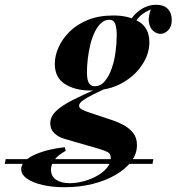

<svg xmlns="http://www.w3.org/2000/svg" viewBox="-192 -595 741 806"><path d="M452 73 448 93H-172L-168 73ZM223 -226 269 -231Q230 -214 201 -199.5Q172 -185 156 -173.5Q140 -162 140 -151Q140 -142 151.5 -135.5Q163 -129 185 -122L269 -94Q298 -85 324 -71.5Q350 -58 366.5 -37.5Q383 -17 383 14Q383 51 359 83Q335 115 292.5 139.5Q250 164 195.5 177.5Q141 191 79 191Q28 191 -13 181.5Q-54 172 -78.5 155Q-103 138 -103 115Q-103 96 -86 80Q-69 64 -42 52.5Q-15 41 17 33.5Q49 26 80 23L84 38Q50 57 36 77Q22 97 22 117Q22 145 43.5 159.5Q65 174 101 174Q128 174 158.5 166Q189 158 215 143.5Q241 129 257 109.5Q273 90 273 68Q273 50 259 43Q245 36 221 29L79 -12Q54 -19 36.5 -35.5Q19 -52 19 -77Q19 -105 42.5 -128Q66 -151 112 -174.5Q158 -198 223 -226ZM266 -512Q248 -512 232.5 -498Q217 -484 205.5 -460Q194 -436 187 -407Q180 -378 176.5 -348Q173 -318 173 -292Q173 -259 181.5 -246Q190 -233 205 -233Q230 -233 247.5 -253.5Q265 -274 276.5 -306.5Q288 -339 293 -376.5Q298 -414 298 -449Q298 -475 292 -493.5Q286 -512 266 -512ZM284 -530Q349 -530 392 -503.5Q435 -477 435 -417Q435 -369 404.5 -322.5Q374 -276 319 -245.5Q264 -215 188 -215Q124 -215 81 -242Q38 -269 38 -327Q38 -360 53.5 -395.5Q69 -431 99.5 -461.5Q130 -492 176 -511Q222 -530 284 -530ZM362 -478 343 -485Q358 -524 391.5 -549.5Q425 -575 464 -575Q495 -575 512 -558Q529 -541 529 -511Q529 -483 514 -468Q499 -453 482 -453Q466 -453 451.5 -465Q437 -477 433 -502Q429 -527 445 -565L453 -560Q415 -546 396 -527.5Q377 -509 362 -478Z"/></svg>

Font: Playfair Display
Style: Bold Italic
Weight: 700
Italic angle: -14°
Designer: Claus Eggers Sørensen
Foundry: Claus Eggers Sørensen
Version: Version 1.203